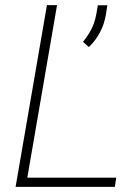

<svg xmlns="http://www.w3.org/2000/svg" viewBox="-20 -731 545 751"><path d="M434.6 -36.1 429.2 0H63L68.4 -36.1ZM203.1 -710.9 80.6 0H41L163.6 -710.9ZM399.9 -710.4 394 -672.9Q387.7 -636.2 371.1 -604.5Q354.5 -572.8 327.6 -546.9L304.7 -567.4Q324.2 -591.3 337.2 -616.5Q350.1 -641.6 356 -671.9L362.8 -710.4Z"/></svg>

Font: Roboto ExtraLight
Style: Italic
Weight: 250
Designer: Christian Robertson
Foundry: Google
Version: Version 3.009; 2024